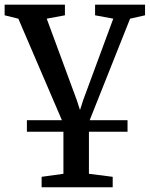

<svg xmlns="http://www.w3.org/2000/svg" viewBox="-24 -568 646 828"><path d="M92 0V-49.5H526V0ZM155.5 239.5V194.5L249.5 181.5V-34.5L55 -487.5L-4 -502V-548H256V-502L177.5 -487.5L307 -136.5L321 -93.5L335 -137L464.5 -487.5L386 -502V-548H601.5V-502L537 -487.5L359.5 -41.5V181.5L462 194.5V239.5Z"/></svg>

Font: Merriweather 36pt Medium
Style: Regular
Weight: 500
Version: Version 2.100